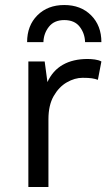

<svg xmlns="http://www.w3.org/2000/svg" viewBox="-20 -745 448 765"><path d="M93 0V-500H158L169 -418Q190 -464 230.5 -487Q271 -510 329 -510Q342 -510 357.5 -508Q373 -506 384 -500L370 -427Q359 -431 346 -433Q333 -435 309 -435Q278 -435 246.5 -417Q215 -399 194 -362.5Q173 -326 173 -270V0ZM384 -577H319Q318 -612 297.5 -638.5Q277 -665 236 -665Q196 -665 175 -638.5Q154 -612 153 -577H88Q88 -643 129 -684Q170 -725 236 -725Q302 -725 343 -684Q384 -643 384 -577Z"/></svg>

Font: Work Sans
Style: Regular
Weight: 400
Designer: Wei Huang
Foundry: Wei Huang
Version: Version 2.006; ttfautohint (v1.8.1.43-b0c9)